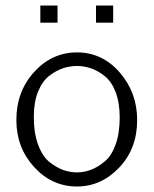

<svg xmlns="http://www.w3.org/2000/svg" viewBox="-20 -676 565 704"><path d="M40 -235.8Q40 -340.8 105.5 -412.4Q170.9 -483.9 262.2 -483.9Q355 -483.9 418.9 -410.4Q482.9 -336.9 482.9 -235.8Q482.9 -130.9 417 -61.5Q351.1 7.8 262.2 7.8Q170.4 7.8 105.2 -63.5Q40 -134.8 40 -235.8ZM104 -248Q104 -186 120.6 -143.1Q137.2 -100.1 163.6 -80.1Q189.9 -60.1 213.9 -52Q237.8 -43.9 262.2 -43.9Q288.1 -43.9 313.5 -53.5Q338.9 -63 364 -84Q389.2 -105 404.1 -146.5Q418.9 -188 418.9 -245.1Q418.9 -299.3 404.1 -338.1Q389.2 -377 364 -397Q338.9 -417 313.5 -425.5Q288.1 -434.1 262 -434.1Q235.8 -434.1 210.4 -425.5Q185.1 -417 159.9 -397.5Q134.8 -377.9 119.4 -339.6Q104 -301.3 104 -248ZM127.9 -592.8V-655.8H190.9V-592.8ZM332 -592.8V-655.8H395V-592.8Z"/></svg>

Font: CMU Bright
Style: Roman
Weight: 500
Version: Version 0.7.0